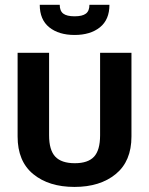

<svg xmlns="http://www.w3.org/2000/svg" viewBox="-20 -752 608 783"><path d="M142.1 -732.4H223.6Q223.6 -707.5 238 -696.5Q252.4 -685.5 284.2 -685.5Q315.9 -685.5 330.3 -696.5Q344.7 -707.5 344.7 -732.4H426.3Q426.3 -671.9 387.5 -640.6Q348.6 -609.4 284.2 -609.4Q219.7 -609.4 180.9 -640.6Q142.1 -671.9 142.1 -732.4ZM51.8 -195.3V-536.6H180.2V-200.2Q180.2 -140.1 205.3 -113.3Q230.5 -86.4 285.2 -86.4Q338.9 -86.4 363.5 -113Q388.2 -139.6 388.2 -200.2V-536.6H516.1V-195.3Q516.1 -94.7 452.1 -42.2Q388.2 10.3 283.7 10.3Q179.2 10.3 115.5 -42Q51.8 -94.2 51.8 -195.3Z"/></svg>

Font: Oxygen
Style: Bold
Weight: 700
Designer: vernon adams
Foundry: Vernon Adams
Version: Version 0.2.3 webfont; ttfautohint (v0.93.3-1d66) -l 8 -r 50